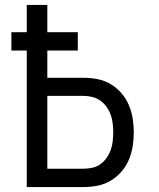

<svg xmlns="http://www.w3.org/2000/svg" viewBox="-20 -755 640 775"><path d="M88 0V-551H26V-625H88V-735H171V-625H294V-551H171V-441H317Q346 -441 374 -435.5Q402 -430 426.5 -415.5Q451 -401 470 -379Q489 -357 500 -331Q511 -305 515.5 -277Q520 -249 520 -221Q520 -192 515.5 -164Q511 -136 500 -110Q489 -84 470 -62Q451 -40 426.5 -25.5Q402 -11 374 -5.5Q346 0 317 0ZM317 -74Q335 -74 353 -78Q371 -82 385.5 -92.5Q400 -103 410.5 -118Q421 -133 427 -150Q433 -167 435 -185Q437 -203 437 -221Q437 -238 435 -256Q433 -274 427 -291Q421 -308 410.5 -323Q400 -338 385.5 -348.5Q371 -359 353 -363.5Q335 -368 317 -368H171V-74Z"/></svg>

Font: R Plex Mono
Style: Regular
Weight: 400
Monospace: yes
Designer: Belleve Invis
Foundry: Belleve Invis
Version: Version 31.8.0